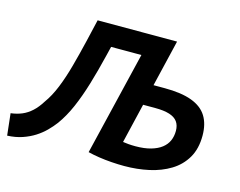

<svg xmlns="http://www.w3.org/2000/svg" viewBox="-118 -843 1254 1004"><g transform="rotate(15 509.5 -340.5)"><path d="M-7 12 -20 -106Q13 -110 40.5 -121.5Q68 -133 92 -155Q116 -177 137 -211Q166 -251 188.5 -306.5Q211 -362 229.5 -429.5Q248 -497 266 -573L294 -693H724L664 -441Q671 -441 679 -441Q687 -441 694.5 -441Q702 -441 709.5 -441Q717 -441 725 -441Q815 -441 871.5 -420Q928 -399 954 -357Q980 -315 980 -252Q980 -181 951 -131.5Q922 -82 872 -51.5Q822 -21 758.5 -7Q695 7 625 7Q592 7 556.5 4.5Q521 2 488 -3Q455 -8 427 -15L562 -577H398L386 -528Q365 -441 342.5 -366Q320 -291 293.5 -230Q267 -169 233 -122Q215 -98 192 -75Q169 -52 140 -33.5Q111 -15 74.5 -2.5Q38 10 -7 12ZM655 -108Q703 -108 738 -118Q773 -128 795.5 -145.5Q818 -163 828.5 -187Q839 -211 839 -240Q839 -270 825 -289.5Q811 -309 781 -318.5Q751 -328 703 -328Q688 -328 671.5 -328Q655 -328 638 -328L587 -113Q599 -111 617 -109.5Q635 -108 655 -108Z"/></g></svg>

Font: Ubuntu Sans
Style: Bold Italic
Weight: 700
Italic angle: -13.5°
Designer: Dalton Maag Ltd
Foundry: Dalton Maag Ltd
Version: Version 1.006